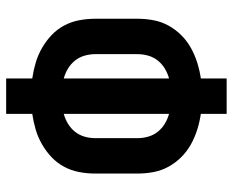

<svg xmlns="http://www.w3.org/2000/svg" viewBox="-88 -688 775 640"><g transform="rotate(90 300.0 -367.5)"><path d="M241 0V-87Q214 -91 188.5 -98.5Q163 -106 139.5 -119.5Q116 -133 96.5 -151.5Q77 -170 64.5 -193.5Q52 -217 47 -243.5Q42 -270 42 -297V-438Q42 -465 47 -491.5Q52 -518 65 -541.5Q78 -565 97 -584Q116 -603 139.5 -616Q163 -629 188.5 -637Q214 -645 241 -649V-735H359V-649Q386 -645 411.5 -637Q437 -629 460.5 -616Q484 -603 503 -584Q522 -565 535 -541.5Q548 -518 553 -491.5Q558 -465 558 -438V-297Q558 -270 553 -243.5Q548 -217 535.5 -193.5Q523 -170 503.5 -151.5Q484 -133 460.5 -119.5Q437 -106 411.5 -98.5Q386 -91 359 -87V0ZM241 -192V-543Q223 -538 207.5 -528.5Q192 -519 181 -505Q170 -491 165 -473.5Q160 -456 160 -438V-297Q160 -279 165 -261.5Q170 -244 181 -230Q192 -216 207.5 -206.5Q223 -197 241 -192ZM359 -192Q377 -197 392.5 -206.5Q408 -216 419 -230Q430 -244 435 -261.5Q440 -279 440 -297V-438Q440 -456 435 -473.5Q430 -491 419 -505Q408 -519 392.5 -528.5Q377 -538 359 -543Z"/></g></svg>

Font: Iosevka Custom Extended
Style: Bold
Weight: 700
Width: 7
Monospace: yes
Designer: Belleve Invis
Foundry: Belleve Invis
Version: Version 11.2.4; ttfautohint (v1.8.4)